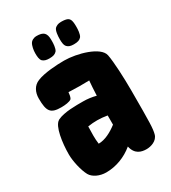

<svg xmlns="http://www.w3.org/2000/svg" viewBox="-177 -802 804 903"><g transform="rotate(-30 225.0 -350.0)"><path d="M167 -588C188 -588 199 -592 208 -602C217 -614 218 -642 218 -652C218 -667 218 -682 211 -693C207 -699 199 -710 167 -710C149 -710 137 -701 133 -694C125 -682 121 -659 121 -642C121 -626 122 -608 131 -599C139 -592 149 -588 167 -588ZM265 -599C272 -592 282 -588 300 -588C321 -588 333 -592 341 -602C350 -614 351 -642 351 -652C351 -667 351 -685 344 -696C340 -702 333 -710 300 -710C282 -710 273 -704 266 -698C256 -688 254 -659 254 -642C254 -626 255 -608 265 -599ZM413 -463C403 -514 290 -545 221 -545C181 -545 112 -541 74 -525C43 -513 29 -483 29 -450C29 -379 43 -361 101 -361C122 -361 146 -364 156 -372C159 -375 163 -385 164 -398C164 -401 165 -404 165 -406C207 -404 245 -404 277 -405C275 -382 273 -355 272 -325C249 -331 225 -334 203 -334C163 -334 102 -335 64 -317L61 -315C32 -298 20 -215 20 -151C20 -116 32 -60 49 -29C62 -6 95 10 131 10C184 10 237 -10 279 -45C289 2 322 10 350 10C372 10 409 0 417 -32C424 -60 425 -85 425 -264C425 -334 421 -422 413 -463ZM216 -224C234 -224 251 -222 270 -219C270 -211 270 -204 270 -196V-169C239 -145 202 -125 167 -125C165 -139 164 -155 164 -171C164 -191 165 -207 165 -220C183 -223 200 -224 216 -224Z"/></g></svg>

Font: Manosque
Style: Regular
Weight: 400
Designer: Ariel Martín Pérez
Foundry: Ariel Martín Pérez
Version: Version 1.005;hotconv 1.0.109;makeotfexe 2.5.65596